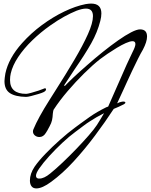

<svg xmlns="http://www.w3.org/2000/svg" viewBox="-20 -675 841 1072"><path d="M183 377Q165 377 156 365Q147 353 147 333Q147 295 173 256Q195 224 233.5 184Q272 144 316 105Q360 66 398 38L429 15Q459 -7 480.5 -22Q502 -37 523.5 -49.5Q545 -62 573 -76L584 -80L636 -198Q698 -341 720 -384Q736 -415 736 -429Q736 -445 720 -445Q706 -445 682.5 -434.5Q659 -424 632.5 -408Q606 -392 581 -375Q556 -358 539 -345Q497 -312 449.5 -265Q402 -218 357.5 -166Q313 -114 279 -62Q278 -60 277 -54.5Q276 -49 275 -41Q274 -20 270.5 -4Q267 12 257 30Q250 43 245 52.5Q240 62 236 67Q222 90 200 90Q185 90 174.5 81Q164 72 164 59Q164 52 167 46Q193 -17 257 -118L288 -167Q348 -261 395.5 -341.5Q443 -422 471 -484.5Q499 -547 499 -585Q499 -627 460 -627Q439 -627 407 -615Q375 -602 338.5 -582Q302 -562 261 -533Q207 -495 160 -449.5Q113 -404 81.5 -356.5Q50 -309 40 -265Q36 -248 36 -228Q36 -151 126 -151Q133 -151 153.5 -156.5Q174 -162 195 -169Q216 -176 222 -179Q228 -182 231 -182Q237 -182 237 -176Q237 -167 222 -160Q214 -156 194 -150Q174 -144 154.5 -139Q135 -134 126 -134Q66 -135 35.5 -155Q5 -175 5 -222Q5 -230 6.5 -241Q8 -252 10 -265Q28 -350 103 -434Q153 -490 214 -535Q275 -580 338.5 -610.5Q402 -641 458 -652Q476 -655 489 -655Q546 -655 546 -600Q546 -581 540 -558Q524 -495 489.5 -433.5Q455 -372 396 -287L339 -200Q338 -198 339.5 -196Q341 -194 343 -196Q359 -213 389 -241.5Q419 -270 465 -310Q509 -349 554 -385Q599 -421 639.5 -449.5Q680 -478 712 -494.5Q744 -511 762 -511Q801 -511 801 -471Q801 -442 778 -398Q766 -378 750 -346Q734 -314 717.5 -279Q701 -244 688.5 -216.5Q676 -189 671 -178L634 -98L648 -104Q655 -106 660 -107Q665 -108 667 -108Q680 -108 680 -102Q680 -98 672 -93Q656 -85 642 -78.5Q628 -72 615 -67Q568 5 510.5 82Q453 159 391 226.5Q329 294 266 340Q216 377 183 377ZM200 322Q226 322 260 294Q291 269 329.5 232.5Q368 196 406 156.5Q444 117 475 81.5Q506 46 521 23Q533 4 543 -12.5Q553 -29 561 -43Q539 -32 519 -20.5Q499 -9 481 3Q468 11 448 26Q428 41 400 62Q367 86 328 122.5Q289 159 254.5 197Q220 235 198 267Q181 292 181 306Q181 318 191 321Q192 322 200 322Z"/></svg>

Font: Allison
Style: Regular
Weight: 400
Designer: Robert E. Leuschke
Foundry: Robert E. Leuschke
Version: Version 1.010; ttfautohint (v1.8.3)